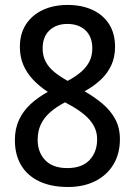

<svg xmlns="http://www.w3.org/2000/svg" viewBox="-20 -744 544 774"><path d="M252.4 -724.1Q309.6 -724.1 352.8 -704.1Q396 -684.1 419.9 -646.5Q443.8 -608.9 443.8 -555.2Q443.8 -513.7 428.7 -481Q413.6 -448.2 386 -422.4Q358.4 -396.5 320.8 -376Q361.8 -352.5 394 -325.2Q426.3 -297.9 444.8 -263.2Q463.4 -228.5 463.4 -183.1Q463.4 -124.5 437.5 -81.3Q411.6 -38.1 364.5 -14.2Q317.4 9.8 253.9 9.8Q186 9.8 137.9 -13.2Q89.8 -36.1 64.9 -78.4Q40 -120.6 40 -179.2Q40 -225.1 56.6 -260.7Q73.2 -296.4 103 -324Q132.8 -351.6 172.9 -373.5Q138.7 -396 113.3 -422.9Q87.9 -449.7 74 -482.4Q60.1 -515.1 60.1 -555.2Q60.1 -607.9 84.7 -645.8Q109.4 -683.6 152.8 -703.9Q196.3 -724.1 252.4 -724.1ZM131.8 -180.2Q131.8 -130.4 162.1 -98.4Q192.4 -66.4 251.5 -66.4Q310.1 -66.4 340.8 -98.6Q371.6 -130.9 371.6 -183.1Q371.6 -211.9 358.4 -236.3Q345.2 -260.7 320.1 -281.7Q294.9 -302.7 259.8 -321.8L242.2 -331.5Q205.6 -312.5 181.2 -290.5Q156.7 -268.6 144.3 -241.7Q131.8 -214.8 131.8 -180.2ZM251.5 -647.5Q207 -647.5 179.4 -621.6Q151.9 -595.7 151.9 -548.8Q151.9 -518.1 164.6 -494.6Q177.2 -471.2 200 -452.9Q222.7 -434.6 252.9 -418Q283.7 -434.6 305.9 -453.4Q328.1 -472.2 340.1 -495.4Q352.1 -518.6 352.1 -549.3Q352.1 -595.7 324.7 -621.6Q297.4 -647.5 251.5 -647.5Z"/></svg>

Font: Open Sans SemiCondensed Medium
Style: Regular
Weight: 500
Width: 4
Designer: Monotype Design Team
Foundry: Monotype Imaging Inc.
Version: Version 3.000